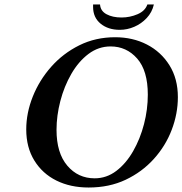

<svg xmlns="http://www.w3.org/2000/svg" viewBox="-20 -824 813 856"><path d="M666 -804Q658 -769 634 -743.5Q610 -718 578.5 -704.5Q547 -691 514 -691Q462 -691 428.5 -718.5Q395 -746 395 -793V-804H426Q428 -775 455 -760.5Q482 -746 522 -746Q559 -746 593 -760.5Q627 -775 637 -804ZM375 12Q294 12 231.5 -19Q169 -50 133 -108.5Q97 -167 97 -247Q97 -320 126 -393Q155 -466 208 -526Q261 -586 333.5 -622Q406 -658 493 -658Q572 -658 635 -625.5Q698 -593 735.5 -533Q773 -473 773 -391Q773 -317 745.5 -245Q718 -173 665.5 -115Q613 -57 540 -22.5Q467 12 375 12ZM473 -617Q419 -617 374.5 -583.5Q330 -550 298 -494.5Q266 -439 249 -373.5Q232 -308 232 -245Q232 -142 280 -85.5Q328 -29 402 -29Q455 -29 498.5 -62Q542 -95 573.5 -150Q605 -205 622 -270.5Q639 -336 639 -402Q639 -509 591.5 -563Q544 -617 473 -617Z"/></svg>

Font: Libertinus Serif Semibold Italic
Style: Regular
Weight: 600
Italic angle: -11.5°
Designer: Philipp H. Poll, Khaled Hosny
Foundry: Caleb Maclennan
Version: Version 7.051;RELEASE